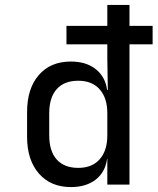

<svg xmlns="http://www.w3.org/2000/svg" viewBox="-20 -750 640 780"><path d="M268 10Q186 10 138 -45Q90 -100 90 -194V-295Q90 -390 137.5 -445Q185 -500 268 -500Q330 -500 369 -469Q408 -438 415 -385H418L416 -510V-570H250V-645H416V-730H506V-645H600V-570H506V0H416V-105H415Q408 -51 369 -20.5Q330 10 268 10ZM298 -68Q354 -68 385 -103Q416 -138 416 -200V-290Q416 -352 385 -387Q354 -422 298 -422Q241 -422 210.5 -388Q180 -354 180 -290V-200Q180 -136 210.5 -102Q241 -68 298 -68Z"/></svg>

Font: JetBrainsMonoNL NFM
Style: Regular
Weight: 400
Monospace: yes
Designer: Philipp Nurullin, Konstantin Bulenkov
Foundry: JetBrains
Version: Version 2.304; ttfautohint (v1.8.4.7-5d5b);Nerd Fonts 3.3.0